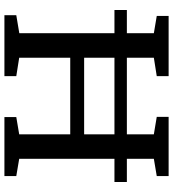

<svg xmlns="http://www.w3.org/2000/svg" viewBox="23 -806 783 869"><g transform="rotate(90 414.5 -371.5)"><path d="M25.4 -498V-554.2H130.4V-676.3L52.2 -689.5V-743.2H324.7V-689.5L241.2 -676.3V-554.2H587.9V-676.3L508.8 -689.5V-743.2H776.9V-689.5L698.7 -676.3V-554.2H803.7V-498H698.7V-66.9L776.9 -53.7V0H509.8V-53.7L587.9 -66.9V-297.9H241.2V-66.9L324.7 -53.7V0H48.8V-53.7L130.4 -67.4V-498ZM241.2 -360.8H587.9V-498H241.2Z"/></g></svg>

Font: HaufeMerriweather
Style: Regular
Weight: 400
Designer: Eben Sorkin ( eben@eyebytes.com )
Foundry: Eben Sorkin
Version: Version 1.56